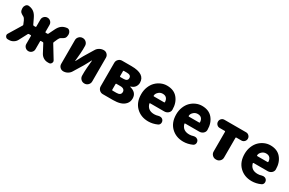

<svg xmlns="http://www.w3.org/2000/svg" viewBox="126 -1699 4262 2828"><g transform="rotate(30 2256.5 -284.5)"><path d="M700.2 -301.8Q696.3 -293 701.2 -285.2L831.1 -72.3Q838.9 -60.5 838.9 -47.9Q838.9 -36.1 832 -24.4Q819.3 0 791 0H770.5Q731.4 0 698.2 -20.5Q665 -41 646.5 -75.2L573.2 -213.9Q569.3 -222.7 559.6 -222.7H529.3Q519.5 -222.7 519.5 -212.9V-78.1Q519.5 -45.9 496.6 -22.9Q473.6 0 441.4 0Q409.2 0 386.2 -22.9Q363.3 -45.9 363.3 -78.1V-212.9Q363.3 -222.7 353.5 -222.7H324.2Q314.5 -222.7 309.6 -213.9L236.3 -75.2Q218.8 -41 185.1 -20.5Q151.4 0 112.3 0H91.8Q64.5 0 50.8 -24.4Q43.9 -36.1 43.9 -47.9Q43.9 -60.5 51.8 -72.3L181.6 -286.1Q186.5 -293.9 182.6 -302.7L158.2 -360.4Q142.6 -394.5 122.1 -406.2Q120.1 -407.2 108.4 -413.6Q96.7 -419.9 93.3 -422.4Q89.8 -424.8 81.1 -431.2Q72.3 -437.5 68.4 -441.9Q64.5 -446.3 60.5 -453.6Q56.6 -460.9 54.7 -467.8L50.8 -492.2Q49.8 -501 49.8 -508.8Q49.8 -535.2 65.4 -556.6Q83 -582 111.3 -582Q115.2 -582 120.1 -581.1Q169.9 -575.2 205.6 -547.9Q241.2 -520.5 267.6 -463.9L311.5 -372.1Q316.4 -363.3 326.2 -363.3H353.5Q363.3 -363.3 363.3 -373V-490.2Q363.3 -523.4 386.2 -546.4Q409.2 -569.3 441.4 -569.3Q473.6 -569.3 496.6 -546.4Q519.5 -523.4 519.5 -490.2V-373Q519.5 -363.3 529.3 -363.3H556.6Q566.4 -363.3 570.3 -372.1L615.2 -463.9Q641.6 -520.5 677.2 -547.9Q712.9 -575.2 763.7 -581.1Q767.6 -582 771.5 -582Q799.8 -582 817.4 -556.6Q833 -535.2 833 -508.8Q833 -501 832 -492.2L828.1 -467.8Q826.2 -460.9 822.3 -453.6Q818.4 -446.3 814.5 -441.9Q810.5 -437.5 802.2 -431.2Q793.9 -424.8 790 -422.4Q786.1 -419.9 774.9 -413.6Q763.7 -407.2 760.7 -406.2Q740.2 -394.5 725.6 -360.4Z M1035.2 0Q1002 0 978.5 -23.4Q955.1 -46.9 955.1 -80.1V-484.4Q955.1 -519.5 980 -544.4Q1004.9 -569.3 1040 -569.3H1042Q1077.1 -569.3 1102.1 -544.4Q1127 -519.5 1127 -484.4V-420.9Q1127 -377 1111.3 -221.7Q1110.4 -219.7 1112.8 -219.7Q1115.2 -219.7 1116.2 -221.7Q1123 -236.3 1147 -278.8Q1170.9 -321.3 1179.7 -338.9L1277.3 -500Q1295.9 -532.2 1329.1 -550.8Q1362.3 -569.3 1399.4 -569.3Q1433.6 -569.3 1457 -545.4Q1480.5 -521.5 1480.5 -488.3V-85Q1480.5 -49.8 1455.6 -24.9Q1430.7 0 1395.5 0H1393.6Q1358.4 0 1333.5 -24.9Q1308.6 -49.8 1308.6 -85V-148.4Q1308.6 -189.5 1324.2 -346.7Q1325.2 -348.6 1323.2 -348.6Q1321.3 -348.6 1319.3 -347.7Q1310.5 -331.1 1287.6 -288.6Q1264.6 -246.1 1255.9 -230.5L1157.2 -68.4Q1138.7 -37.1 1105.5 -18.6Q1072.3 0 1035.2 0Z M1709 0Q1673.8 0 1648.9 -24.9Q1624 -49.8 1624 -85V-484.4Q1624 -519.5 1648.9 -544.4Q1673.8 -569.3 1709 -569.3H1868.2Q2099.6 -569.3 2099.6 -418Q2099.6 -379.9 2076.7 -347.7Q2053.7 -315.4 2005.9 -301.8Q2003.9 -300.8 2003.9 -298.3Q2003.9 -295.9 2005.9 -294.9Q2122.1 -266.6 2122.1 -164.1Q2122.1 -107.4 2088.4 -69.3Q2054.7 -31.2 2002.4 -15.6Q1950.2 0 1882.8 0ZM1796.9 -357.4Q1796.9 -347.7 1806.6 -347.7H1858.4Q1929.7 -347.7 1929.7 -399.4Q1929.7 -452.1 1858.4 -452.1H1806.6Q1796.9 -452.1 1796.9 -442.4ZM1796.9 -127Q1796.9 -117.2 1806.6 -117.2H1874Q1949.2 -117.2 1949.2 -175.8Q1949.2 -201.2 1930.2 -216.8Q1911.1 -232.4 1873 -232.4H1806.6Q1796.9 -232.4 1796.9 -222.7Z M2487.3 13.7Q2361.3 13.7 2279.8 -66.4Q2198.2 -146.5 2198.2 -284.2Q2198.2 -351.6 2221.2 -408.7Q2244.1 -465.8 2281.7 -503.4Q2319.3 -541 2367.7 -562Q2416 -583 2467.8 -583Q2585 -583 2647.5 -508.8Q2711.9 -432.6 2711.9 -314.5Q2711.9 -280.3 2684.6 -255.9Q2657.2 -232.4 2619.1 -232.4H2379.9Q2376 -232.4 2373.5 -229Q2371.1 -225.6 2372.1 -222.7Q2398.4 -122.1 2511.7 -122.1Q2544.9 -122.1 2577.1 -132.8Q2588.9 -136.7 2602.5 -136.7Q2613.3 -136.7 2625 -133.8Q2649.4 -126 2662.1 -104.5Q2669.9 -88.9 2669.9 -72.3Q2669.9 -55.7 2662.1 -42Q2653.3 -27.3 2638.7 -20.5Q2563.5 13.7 2487.3 13.7ZM2369.1 -355.5Q2369.1 -353.5 2371.1 -350.6Q2373 -347.7 2377 -347.7H2551.8Q2555.7 -347.7 2558.6 -350.6Q2560.5 -353.5 2560.5 -357.4Q2560.5 -357.4 2560.5 -357.4Q2558.6 -399.4 2536.6 -423.3Q2514.6 -447.3 2471.7 -447.3Q2434.6 -447.3 2407.2 -424.8Q2369.1 -393.6 2369.1 -355.5Z M3083 13.7Q2957 13.7 2875.5 -66.4Q2793.9 -146.5 2793.9 -284.2Q2793.9 -351.6 2816.9 -408.7Q2839.8 -465.8 2877.4 -503.4Q2915 -541 2963.4 -562Q3011.7 -583 3063.5 -583Q3180.7 -583 3243.2 -508.8Q3307.6 -432.6 3307.6 -314.5Q3307.6 -280.3 3280.3 -255.9Q3252.9 -232.4 3214.8 -232.4H2975.6Q2971.7 -232.4 2969.2 -229Q2966.8 -225.6 2967.8 -222.7Q2994.1 -122.1 3107.4 -122.1Q3140.6 -122.1 3172.9 -132.8Q3184.6 -136.7 3198.2 -136.7Q3209 -136.7 3220.7 -133.8Q3245.1 -126 3257.8 -104.5Q3265.6 -88.9 3265.6 -72.3Q3265.6 -55.7 3257.8 -42Q3249 -27.3 3234.4 -20.5Q3159.2 13.7 3083 13.7ZM2964.8 -355.5Q2964.8 -353.5 2966.8 -350.6Q2968.8 -347.7 2972.7 -347.7H3147.5Q3151.4 -347.7 3154.3 -350.6Q3156.2 -353.5 3156.2 -357.4Q3156.2 -357.4 3156.2 -357.4Q3154.3 -399.4 3132.3 -423.3Q3110.4 -447.3 3067.4 -447.3Q3030.3 -447.3 3002.9 -424.8Q2964.8 -393.6 2964.8 -355.5Z M3629.9 0Q3594.7 0 3569.8 -24.9Q3544.9 -49.8 3544.9 -85V-419.9Q3544.9 -429.7 3535.2 -429.7H3449.2Q3419.9 -429.7 3399.9 -450.2Q3379.9 -470.7 3379.9 -499.5Q3379.9 -528.3 3399.9 -548.8Q3419.9 -569.3 3449.2 -569.3H3818.4Q3846.7 -569.3 3867.2 -548.8Q3887.7 -528.3 3887.7 -499.5Q3887.7 -470.7 3867.2 -450.2Q3846.7 -429.7 3818.4 -429.7H3732.4Q3722.7 -429.7 3722.7 -419.9V-85Q3722.7 -49.8 3697.8 -24.9Q3672.9 0 3637.7 0Z M4246.1 13.7Q4120.1 13.7 4038.6 -66.4Q3957 -146.5 3957 -284.2Q3957 -351.6 3980 -408.7Q4002.9 -465.8 4040.5 -503.4Q4078.1 -541 4126.5 -562Q4174.8 -583 4226.6 -583Q4343.8 -583 4406.2 -508.8Q4470.7 -432.6 4470.7 -314.5Q4470.7 -280.3 4443.4 -255.9Q4416 -232.4 4377.9 -232.4H4138.7Q4134.8 -232.4 4132.3 -229Q4129.9 -225.6 4130.9 -222.7Q4157.2 -122.1 4270.5 -122.1Q4303.7 -122.1 4335.9 -132.8Q4347.7 -136.7 4361.3 -136.7Q4372.1 -136.7 4383.8 -133.8Q4408.2 -126 4420.9 -104.5Q4428.7 -88.9 4428.7 -72.3Q4428.7 -55.7 4420.9 -42Q4412.1 -27.3 4397.5 -20.5Q4322.3 13.7 4246.1 13.7ZM4127.9 -355.5Q4127.9 -353.5 4129.9 -350.6Q4131.8 -347.7 4135.7 -347.7H4310.5Q4314.5 -347.7 4317.4 -350.6Q4319.3 -353.5 4319.3 -357.4Q4319.3 -357.4 4319.3 -357.4Q4317.4 -399.4 4295.4 -423.3Q4273.4 -447.3 4230.5 -447.3Q4193.4 -447.3 4166 -424.8Q4127.9 -393.6 4127.9 -355.5Z"/></g></svg>

Font: Gen Jyuu GothicX Heavy
Style: Bold
Weight: 900
Designer: [Source Han Sans]
Ryoko NISHIZUKA  (kana & ideographs); Paul D. Hunt (Latin, Greek & Cyrillic); Wenlong ZHANG  (bopomofo
Version: Version 1.002.20150607